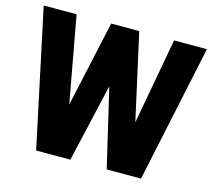

<svg xmlns="http://www.w3.org/2000/svg" viewBox="-102 -836 1072 961"><g transform="rotate(15 434.5 -355.5)"><path d="M604.5 -265.1 686 -710.9H856L705.1 0H527.3L432.1 -405.3L338.9 0H161.6L10.3 -710.9H180.7L262.2 -265.1L359.9 -710.9H505.4Z"/></g></svg>

Font: Roboto Black
Style: Regular
Weight: 900
Designer: Google
Version: Version 2.134; 2016